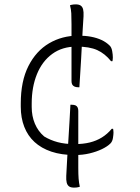

<svg xmlns="http://www.w3.org/2000/svg" viewBox="-20 -786 640 878"><path d="M338 -623Q370 -623 396.5 -618Q423 -613 444.5 -603Q466 -593 482 -577Q490 -569 493 -552.5Q496 -536 496 -523Q496 -519 495.5 -516Q495 -513 495 -510.5Q495 -508 494 -506H488Q460 -541 424.5 -557Q389 -573 330 -573Q265 -573 219 -539.5Q173 -506 149 -447Q125 -388 125 -313V-297Q125 -255 139.5 -220.5Q154 -186 182 -162Q210 -145 243.5 -136Q277 -127 321 -127Q360 -127 390.5 -134.5Q421 -142 446 -157.5Q471 -173 491 -197H497Q498 -195 498 -192.5Q498 -190 498.5 -187Q499 -184 499 -180Q499 -171 496.5 -155Q494 -139 485 -130Q471 -116 446 -104Q421 -92 389.5 -84.5Q358 -77 322 -77Q261 -77 215 -92.5Q169 -108 138 -136.5Q107 -165 91 -206Q75 -247 75 -298V-313Q75 -415 110 -484Q145 -553 204.5 -588Q264 -623 338 -623ZM343 -387H337Q327 -387 320 -390.5Q313 -394 310 -400Q307 -406 307 -415Q307 -454 307 -497.5Q307 -541 307 -586.5Q307 -632 307 -675Q307 -706 306 -725Q305 -744 300 -762Q303 -763 307 -764Q311 -765 316 -765.5Q321 -766 326 -766Q341 -766 349 -760.5Q357 -755 360 -743.5Q363 -732 362 -712Q360 -680 358 -647.5Q356 -615 354.5 -582.5Q353 -550 351 -517Q349 -484 347 -451.5Q345 -419 343 -387ZM302 -307H308Q319 -307 325.5 -304Q332 -301 335 -294.5Q338 -288 338 -279Q338 -240 338 -196.5Q338 -153 338 -107.5Q338 -62 338 -19Q338 12 339.5 31Q341 50 345 68Q342 69 338 70Q334 71 329 71.5Q324 72 319 72Q304 72 296 66.5Q288 61 285 49Q282 37 283 18Q285 -23 287.5 -65.5Q290 -108 293 -150.5Q296 -193 298 -233Q300 -273 302 -307Z"/></svg>

Font: Recursive Monospace Casual Light
Style: Regular
Weight: 300
Version: Version 1.047